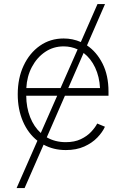

<svg xmlns="http://www.w3.org/2000/svg" viewBox="-20 -748 625 972"><path d="M64 204.1 169.4 -35.6Q122.1 -72.8 95.9 -133.8Q69.8 -194.8 69.8 -270.5Q69.8 -352.1 99.6 -415.8Q129.4 -479.5 181.9 -516.4Q234.4 -553.2 302.2 -553.2Q348.1 -553.2 389.2 -535.2L473.6 -727.5H511.7L420.4 -518.1Q468.8 -485.8 499 -426.3Q529.3 -366.7 529.3 -283.7V-263.2H308.6L216.8 -52.7Q259.3 -28.3 313 -28.3Q357.4 -28.3 389.2 -43.5Q420.9 -58.6 441.4 -80.6Q461.9 -102.5 472.2 -122.6L511.2 -106.4Q499 -79.1 472.9 -51.8Q446.8 -24.4 406.7 -6.3Q366.7 11.7 313 11.7Q251 11.7 200.7 -15.6L104.5 204.1ZM286.6 -302.2 373 -498Q339.8 -513.2 302.2 -513.2Q250 -513.2 208.5 -485.1Q167 -457 141.6 -409.2Q116.2 -361.3 113.3 -302.2ZM186.5 -74.7 269.5 -263.2H112.8Q113.3 -203.6 132.6 -154.8Q151.9 -106 186.5 -74.7ZM403.3 -480 325.7 -302.2H486.3Q483.4 -359.4 461.7 -405.8Q439.9 -452.1 403.3 -480Z"/></svg>

Font: Inter Extra Light
Style: Regular
Weight: 200
Designer: Rasmus Andersson
Foundry: rsms
Version: Version 4.000;git-3c8e0fc